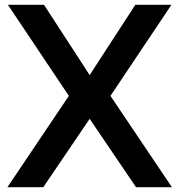

<svg xmlns="http://www.w3.org/2000/svg" viewBox="-20 -783 750 803"><path d="M161 0H11L268 -382L13 -763H164L355 -469L546 -763H697L442 -382L699 0H549L355 -286Z"/></svg>

Font: Open Sauce One SemiBold
Style: Regular
Weight: 600
Designer: Alfredo Marco Pradil
Foundry: Creative Sauce Fz LLC
Version: Version 1.477